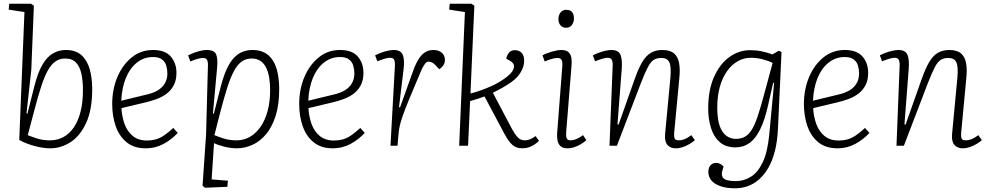

<svg xmlns="http://www.w3.org/2000/svg" viewBox="-20 -787 5340 1037"><path d="M251 14Q231 14 208.5 10.5Q186 7 164.5 1Q143 -5 122 -13Q101 -21 84 -31L112 -722L27 -735L30 -767H147L163 -756L149 -409L123 -174L128 -173L166 -323Q184 -394 208.5 -436.5Q233 -479 265 -498Q297 -517 336 -517Q389 -517 420 -489Q451 -461 464.5 -413.5Q478 -366 478 -305Q478 -194 445.5 -123.5Q413 -53 361.5 -19.5Q310 14 251 14ZM331 -471Q303 -471 280.5 -456Q258 -441 239 -407.5Q220 -374 202 -318.5Q184 -263 163 -182L130 -57Q147 -50 178.5 -39.5Q210 -29 250 -29Q290 -29 323 -47Q356 -65 379.5 -100Q403 -135 415.5 -185.5Q428 -236 428 -300Q428 -348 420 -387Q412 -426 391 -448.5Q370 -471 331 -471Z M807 -517Q872 -517 902.5 -481.5Q933 -446 933 -394Q933 -354 918.5 -326.5Q904 -299 880 -281Q856 -263 827.5 -252.5Q799 -242 770 -235L636 -203Q638 -160 652 -119.5Q666 -79 696 -53.5Q726 -28 774 -28Q799 -28 821 -34Q843 -40 866 -55.5Q889 -71 916 -96L940 -69Q924 -52 905 -37Q886 -22 865 -10.5Q844 1 819.5 7.5Q795 14 766 14Q704 14 664 -18.5Q624 -51 605 -105.5Q586 -160 586 -225Q586 -305 614 -371Q642 -437 691.5 -477Q741 -517 807 -517ZM884 -390Q884 -412 878 -432.5Q872 -453 855 -466Q838 -479 806 -479Q757 -479 719 -448.5Q681 -418 659.5 -365Q638 -312 635 -243L775 -277Q809 -285 833 -299.5Q857 -314 870.5 -337Q884 -360 884 -390Z M1103 -431Q1104 -454 1098 -464Q1092 -474 1076 -474Q1063 -474 1045 -468.5Q1027 -463 1008 -455L996 -488Q1016 -498 1033.5 -504Q1051 -510 1067 -513.5Q1083 -517 1096 -517Q1138 -517 1147.5 -493Q1157 -469 1153 -426L1130 -174L1135 -173L1173 -322Q1187 -375 1204 -412.5Q1221 -450 1242 -473Q1263 -496 1288.5 -506.5Q1314 -517 1343 -517Q1397 -517 1429 -489Q1461 -461 1474.5 -413.5Q1488 -366 1488 -305Q1488 -221 1468.5 -160.5Q1449 -100 1416.5 -61.5Q1384 -23 1343 -4.5Q1302 14 1259 14Q1225 14 1189 4.5Q1153 -5 1136 -14L1123 182L1211 189L1208 222L1087 227L1074 216L1093 -60ZM1339 -471Q1309 -471 1286 -455Q1263 -439 1244 -404Q1225 -369 1207.5 -314Q1190 -259 1170 -182L1138 -57Q1155 -50 1186.5 -39.5Q1218 -29 1258 -29Q1297 -29 1330 -48Q1363 -67 1387.5 -102.5Q1412 -138 1425.5 -188Q1439 -238 1439 -300Q1439 -336 1434 -367Q1429 -398 1417.5 -421.5Q1406 -445 1386.5 -458Q1367 -471 1339 -471Z M1817 -517Q1882 -517 1912.5 -481.5Q1943 -446 1943 -394Q1943 -354 1928.5 -326.5Q1914 -299 1890 -281Q1866 -263 1837.5 -252.5Q1809 -242 1780 -235L1646 -203Q1648 -160 1662 -119.5Q1676 -79 1706 -53.5Q1736 -28 1784 -28Q1809 -28 1831 -34Q1853 -40 1876 -55.5Q1899 -71 1926 -96L1950 -69Q1934 -52 1915 -37Q1896 -22 1875 -10.5Q1854 1 1829.5 7.5Q1805 14 1776 14Q1714 14 1674 -18.5Q1634 -51 1615 -105.5Q1596 -160 1596 -225Q1596 -305 1624 -371Q1652 -437 1701.5 -477Q1751 -517 1817 -517ZM1894 -390Q1894 -412 1888 -432.5Q1882 -453 1865 -466Q1848 -479 1816 -479Q1767 -479 1729 -448.5Q1691 -418 1669.5 -365Q1648 -312 1645 -243L1785 -277Q1819 -285 1843 -299.5Q1867 -314 1880.5 -337Q1894 -360 1894 -390Z M2113 -432Q2114 -449 2110 -462Q2106 -475 2086 -475Q2075 -475 2058 -470Q2041 -465 2018 -456L2006 -488Q2017 -494 2035 -501Q2053 -508 2072.5 -512.5Q2092 -517 2106 -517Q2144 -517 2155 -491.5Q2166 -466 2160 -415L2135 -208H2141L2212 -406Q2225 -442 2240.5 -467Q2256 -492 2275.5 -504.5Q2295 -517 2320 -517Q2339 -517 2353 -510.5Q2367 -504 2375 -492Q2383 -480 2383 -464Q2383 -446 2374 -433.5Q2365 -421 2353 -413L2330 -437Q2322 -445 2313.5 -449.5Q2305 -454 2296 -454Q2291 -454 2286 -452Q2281 -450 2276 -443.5Q2271 -437 2265 -426.5Q2259 -416 2252 -399Q2214 -310 2191 -254Q2168 -198 2156 -164Q2144 -130 2139 -107Q2134 -84 2132 -59L2127 0H2089Z M2491 -722 2406 -735 2409 -767H2526L2542 -756L2521 -282Q2565 -293 2613.5 -313Q2662 -333 2697 -357Q2745 -389 2754 -416Q2763 -443 2734 -459L2714 -470Q2719 -492 2730.5 -504Q2742 -516 2760 -516Q2783 -516 2797 -502Q2811 -488 2811 -459Q2811 -425 2788.5 -390.5Q2766 -356 2718 -328Q2693 -312 2671.5 -301Q2650 -290 2642 -286L2746 -89Q2760 -63 2775.5 -46Q2791 -29 2815 -29Q2829 -29 2842.5 -34.5Q2856 -40 2873 -52L2891 -26Q2882 -17 2868.5 -7.5Q2855 2 2838 8Q2821 14 2799 14Q2769 14 2748 -4Q2727 -22 2704 -65L2597 -266Q2577 -259 2557.5 -252.5Q2538 -246 2519 -241L2508 0H2460Z M3017 -429Q3019 -451 3013.5 -462.5Q3008 -474 2992 -474Q2978 -474 2960.5 -469Q2943 -464 2922 -455L2910 -488Q2929 -499 2960 -508Q2991 -517 3011 -517Q3039 -517 3051.5 -504.5Q3064 -492 3066.5 -471Q3069 -450 3066 -422L3038 -74Q3036 -48 3041.5 -38.5Q3047 -29 3061 -29Q3076 -29 3092 -35.5Q3108 -42 3129 -57L3147 -30Q3135 -19 3118.5 -9Q3102 1 3083 7.5Q3064 14 3044 14Q3019 14 3006.5 1.5Q2994 -11 2991 -29.5Q2988 -48 2989 -66ZM2996 -683Q2996 -705 3007.5 -719.5Q3019 -734 3038 -734Q3052 -734 3061.5 -728.5Q3071 -723 3075.5 -712.5Q3080 -702 3080 -687Q3080 -668 3069 -652.5Q3058 -637 3037 -637Q3019 -637 3007.5 -650Q2996 -663 2996 -683Z M3733 -30Q3722 -20 3704.5 -9.5Q3687 1 3668 7.5Q3649 14 3630 14Q3601 14 3585 -4Q3569 -22 3572 -61L3601 -369Q3606 -428 3595 -451Q3584 -474 3552 -474Q3528 -474 3511.5 -464Q3495 -454 3479.5 -425Q3464 -396 3441 -337L3312 0H3272L3289 -432Q3290 -452 3284.5 -463.5Q3279 -475 3262 -475Q3251 -475 3234 -470Q3217 -465 3194 -456L3182 -488Q3193 -494 3211 -501Q3229 -508 3248.5 -512.5Q3268 -517 3282 -517Q3320 -517 3331 -491.5Q3342 -466 3338 -415L3315 -115L3321 -114L3408 -360Q3428 -417 3448.5 -451.5Q3469 -486 3495 -501.5Q3521 -517 3557 -517Q3599 -517 3620.5 -498.5Q3642 -480 3648 -445.5Q3654 -411 3649 -364L3621 -67Q3620 -48 3624 -38.5Q3628 -29 3647 -29Q3662 -29 3678 -35.5Q3694 -42 3714 -57Z M4161 -339 4156 -340 4129 -221Q4111 -140 4086 -89Q4061 -38 4028 -14.5Q3995 9 3952 9Q3900 9 3867.5 -19.5Q3835 -48 3820 -96Q3805 -144 3805 -201Q3805 -301 3836.5 -371.5Q3868 -442 3919.5 -479Q3971 -516 4031 -516Q4064 -516 4093 -510Q4122 -504 4152 -493L4186 -513L4201 -506L4182 -96Q4179 -26 4165.5 27.5Q4152 81 4130 119Q4108 157 4079.5 182Q4051 207 4018.5 218.5Q3986 230 3951 230Q3914 230 3886.5 223Q3859 216 3841 204Q3823 192 3814.5 176Q3806 160 3806 142Q3806 118 3817.5 105.5Q3829 93 3848 93Q3857 93 3864 95.5Q3871 98 3877 102.5Q3883 107 3888 113L3882 133Q3876 152 3881 165.5Q3886 179 3904 185Q3922 191 3956 191Q3997 191 4035 168Q4073 145 4099.5 89.5Q4126 34 4135 -63ZM3955 -37Q3984 -37 4005 -49.5Q4026 -62 4042 -89Q4058 -116 4072.5 -159.5Q4087 -203 4104 -266L4153 -447Q4132 -458 4100 -466.5Q4068 -475 4035 -475Q3998 -475 3965 -456.5Q3932 -438 3907 -403Q3882 -368 3868 -318.5Q3854 -269 3854 -207Q3854 -119 3881 -78Q3908 -37 3955 -37Z M4543 -517Q4608 -517 4638.5 -481.5Q4669 -446 4669 -394Q4669 -354 4654.5 -326.5Q4640 -299 4616 -281Q4592 -263 4563.5 -252.5Q4535 -242 4506 -235L4372 -203Q4374 -160 4388 -119.5Q4402 -79 4432 -53.5Q4462 -28 4510 -28Q4535 -28 4557 -34Q4579 -40 4602 -55.5Q4625 -71 4652 -96L4676 -69Q4660 -52 4641 -37Q4622 -22 4601 -10.5Q4580 1 4555.5 7.5Q4531 14 4502 14Q4440 14 4400 -18.5Q4360 -51 4341 -105.5Q4322 -160 4322 -225Q4322 -305 4350 -371Q4378 -437 4427.5 -477Q4477 -517 4543 -517ZM4620 -390Q4620 -412 4614 -432.5Q4608 -453 4591 -466Q4574 -479 4542 -479Q4493 -479 4455 -448.5Q4417 -418 4395.5 -365Q4374 -312 4371 -243L4511 -277Q4545 -285 4569 -299.5Q4593 -314 4606.5 -337Q4620 -360 4620 -390Z M5283 -30Q5272 -20 5254.5 -9.5Q5237 1 5218 7.5Q5199 14 5180 14Q5151 14 5135 -4Q5119 -22 5122 -61L5151 -369Q5156 -428 5145 -451Q5134 -474 5102 -474Q5078 -474 5061.5 -464Q5045 -454 5029.5 -425Q5014 -396 4991 -337L4862 0H4822L4839 -432Q4840 -452 4834.5 -463.5Q4829 -475 4812 -475Q4801 -475 4784 -470Q4767 -465 4744 -456L4732 -488Q4743 -494 4761 -501Q4779 -508 4798.5 -512.5Q4818 -517 4832 -517Q4870 -517 4881 -491.5Q4892 -466 4888 -415L4865 -115L4871 -114L4958 -360Q4978 -417 4998.5 -451.5Q5019 -486 5045 -501.5Q5071 -517 5107 -517Q5149 -517 5170.5 -498.5Q5192 -480 5198 -445.5Q5204 -411 5199 -364L5171 -67Q5170 -48 5174 -38.5Q5178 -29 5197 -29Q5212 -29 5228 -35.5Q5244 -42 5264 -57Z"/></svg>

Font: Literata ExtraLight
Style: Italic
Weight: 250
Italic angle: -2°
Designer: Latin by Veronika Burian and Jose Scaglione. Greek by Irene Vlachou. Cyrillic by Vera Evstafieva
Foundry: TypeTogether
Version: Version 3.002